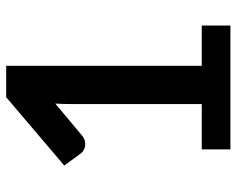

<svg xmlns="http://www.w3.org/2000/svg" viewBox="-92 -672 764 620"><g transform="rotate(-90 290.0 -362.0)"><path d="M517.5 -92.5V0H117.5V-92.5H264V-514Q264 -539 265.5 -565.5L161.5 -478.5Q152.5 -471.5 143.8 -469.8Q135 -468 127.2 -469.5Q119.5 -471 113.5 -474.8Q107.5 -478.5 104.5 -483L65.5 -536.5L286 -724H387.5V-92.5Z"/></g></svg>

Font: Lato
Style: Bold
Weight: 700
Designer: Lukasz Dziedzic with Adam Twardoch and Botio Nikoltchev
Foundry: tyPoland Lukasz Dziedzic
Version: Version 2.010; 2014-09-01; http://www.latofonts.com/; ttfaut